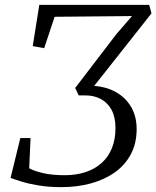

<svg xmlns="http://www.w3.org/2000/svg" viewBox="-20 -763 642 789"><path d="M233 6Q180.5 6 139.5 -0.8Q98.5 -7.5 69.5 -16.5Q40.5 -25.5 23.5 -32L63.5 -195.5H105.5L100 -71.5Q119 -60.5 156.2 -51.8Q193.5 -43 246.5 -43Q292.5 -43 330.8 -55.5Q369 -68 396.8 -92.5Q424.5 -117 439.5 -153.2Q454.5 -189.5 454.5 -237Q454.5 -281 438.8 -310.8Q423 -340.5 395 -355.8Q367 -371 330.5 -371Q324 -371 317.2 -371Q310.5 -371 303.5 -371L289 -401.5L458 -622.5L522.5 -697L204.5 -694L161.5 -565L114.5 -573.5L141.5 -743H593L602.5 -708L367 -410Q420 -406 459 -383Q498 -360 519.8 -321.8Q541.5 -283.5 541.5 -232.5Q541.5 -173 517.2 -128.2Q493 -83.5 450.5 -53.8Q408 -24 352.2 -9Q296.5 6 233 6Z"/></svg>

Font: Merriweather Light 18pt Light
Style: Italic
Weight: 300
Italic angle: -7.8°
Version: Version 2.101